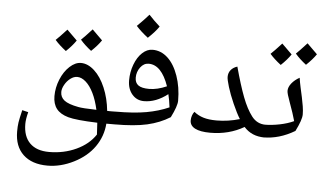

<svg xmlns="http://www.w3.org/2000/svg" viewBox="-66 -895 2324 1350"><g transform="rotate(5 1095.5 -220.0)"><path d="M485.8 -399.9Q534.7 -399.9 580.8 -357.9Q627 -315.9 658.2 -241.9Q689.5 -168 698.2 -80.1L723.1 -79.6L765.1 -80.1Q774.9 -80.1 774.9 -69.8V0Q774.9 9.8 765.1 9.8H700.2Q693.8 99.1 642.1 173.1Q590.3 247.1 498 293.5Q405.8 339.8 313 339.8Q203.1 339.8 141.6 282Q80.1 224.1 80.1 119.1Q80.1 82.5 84.2 54.9Q88.4 27.3 103 -33.2L146 -22.9Q132.8 27.3 132.8 61Q132.8 149.4 180.2 196.3Q227.5 243.2 315.9 243.2Q419.9 243.2 507.6 202.4Q595.2 161.6 641.1 91.8L636.2 8.8Q485.4 3.9 429 -12.2Q372.6 -28.3 346.2 -62.5Q319.8 -96.7 319.8 -151.9Q319.8 -211.9 343.5 -269.8Q367.2 -327.6 406.5 -363.8Q445.8 -399.9 485.8 -399.9ZM622.1 -81.1Q607.4 -147.9 583.3 -197.3Q559.1 -246.6 528.8 -273.2Q498.5 -299.8 467.8 -299.8Q444.3 -299.8 420.4 -282Q396.5 -264.2 380.9 -236.3Q365.2 -208.5 365.2 -185.1Q365.2 -147.9 394 -125.5Q422.9 -103 493.2 -89.8Q522 -83.5 622.1 -81.1ZM441.9 -554.2Q415 -514.6 372.1 -474.1Q323.7 -511.2 293.9 -545.9Q316.9 -566.9 370.1 -625Q380.4 -613.8 441.9 -554.2ZM619.1 -570.8Q592.8 -532.2 548.8 -490.7Q502.9 -525.9 471.2 -563Q491.7 -581.5 546.9 -642.1Q557.6 -630.4 619.1 -570.8Z M1132.8 -143.1Q1126.5 -194.8 1116.7 -234.9Q1034.2 -170.9 949.7 -170.9Q898.4 -170.9 865.7 -209.2Q833 -247.6 833 -308.1Q833 -366.2 853 -419.7Q873 -473.1 906.7 -504.6Q940.4 -536.1 979 -536.1Q1039.1 -536.1 1086.2 -492.7Q1133.3 -449.2 1161.1 -369.6Q1189 -290 1189 -194.8Q1189 -157.2 1147.9 -75.2Q1076.7 -30.8 987.8 -10.5Q898.9 9.8 755.9 9.8Q745.1 9.8 745.1 -1V-68.8Q745.1 -80.1 755.9 -80.1Q886.2 -80.1 973.6 -95.7Q1061 -111.3 1132.8 -143.1ZM978 -259.8Q1036.1 -259.8 1102.1 -289.1Q1050.8 -436 960.9 -436Q925.8 -436 901.9 -403.8Q877.9 -371.6 877.9 -331.1Q877.9 -294.4 901.9 -277.1Q925.8 -259.8 978 -259.8ZM1014.2 -703.1Q989.3 -665.5 938 -617.2Q885.7 -657.7 854 -693.8Q903.8 -742.7 936 -779.8Q974.6 -737.8 1014.2 -703.1Z M1815.9 9.8Q1725.6 9.8 1670.9 -51.8Q1565.4 9.8 1433.1 9.8Q1362.3 9.8 1325.7 -9.3Q1289.1 -28.3 1289.1 -64.9Q1289.1 -82 1294.7 -98.9Q1300.3 -115.7 1310.1 -127Q1339.4 -103 1377 -91.6Q1414.6 -80.1 1470.2 -80.1Q1550.8 -80.1 1632.8 -104Q1608.4 -143.1 1580.1 -207.3Q1551.8 -271.5 1536.4 -322.3Q1521 -373 1521 -392.1Q1521 -420.9 1537.4 -440.9Q1553.7 -460.9 1583 -470.2Q1618.2 -340.8 1649.2 -259.5Q1680.2 -178.2 1718 -129.2Q1755.9 -80.1 1815.9 -80.1Q1826.2 -80.1 1826.2 -69.8V0Q1826.2 9.8 1815.9 9.8Z M1806.2 9.8Q1796.4 9.8 1796.4 0V-69.8Q1796.4 -80.1 1806.2 -80.1Q1858.4 -80.1 1915 -91.6Q1971.7 -103 2014.2 -123Q2000 -175.3 1971.7 -252Q1949.2 -312.5 1949.2 -331.1Q1949.2 -357.9 1970.7 -384.8Q1992.2 -411.6 2026.4 -430.2Q2031.2 -396 2038.8 -362.1Q2046.4 -328.1 2053.5 -295.4Q2060.5 -262.7 2065.4 -232.2Q2070.3 -201.7 2070.3 -174.8Q2070.3 -137.2 2029.3 -55.2Q1920.4 9.8 1806.2 9.8ZM1955.6 -588.4Q1928.7 -548.8 1885.7 -508.3Q1837.4 -545.4 1807.6 -580.1Q1830.6 -601.1 1883.8 -659.2Q1894 -647.9 1955.6 -588.4ZM2132.8 -605Q2106.4 -566.4 2062.5 -524.9Q2016.6 -560.1 1984.9 -597.2Q2005.4 -615.7 2060.5 -676.3Q2071.3 -664.6 2132.8 -605Z"/></g></svg>

Font: Droid Persian Naskh
Style: Regular
Weight: 400
Designer: Pascal Zoghbi
Foundry: Ascender Corporation
Version: Version 1.00